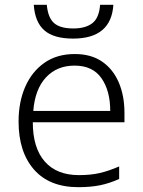

<svg xmlns="http://www.w3.org/2000/svg" viewBox="-20 -766 592 796"><path d="M450 -746Q441 -606 283 -606Q203 -606 164 -640Q125 -674 120 -746H174Q179 -692 204.5 -670Q230 -648 284 -648Q335 -648 363 -670Q391 -692 395 -746ZM290 -542Q358 -542 403.5 -510.5Q449 -479 472.5 -424Q496 -369 496 -298V-259H116Q116 -153 165.5 -96.5Q215 -40 307 -40Q356 -40 393 -48.5Q430 -57 474 -76V-24Q434 -6 395 2Q356 10 305 10Q185 10 121 -63Q57 -136 57 -262Q57 -343 84.5 -406Q112 -469 164 -505.5Q216 -542 290 -542ZM289 -494Q216 -494 170.5 -445Q125 -396 118 -306H437Q437 -390 400.5 -442Q364 -494 289 -494Z"/></svg>

Font: Noto Sans Light
Style: Regular
Weight: 300
Designer: Monotype Design Team
Foundry: Monotype Imaging Inc.
Version: Version 2.007